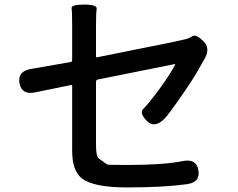

<svg xmlns="http://www.w3.org/2000/svg" viewBox="-20 -790 1040 838"><path d="M534 28Q389 28 338 -11Q295 -44 295 -131V-415Q295 -420 290 -419L134 -387Q75 -374 65 -427Q56 -479 115 -489L287 -519Q295 -520 295 -528V-678Q295 -738 292.5 -754Q290 -770 348 -770Q405 -770 402 -751Q399 -732 399 -678V-544Q399 -539 404 -540L732 -606Q761 -612 790 -619Q804 -622 820 -632Q836 -642 868 -610Q900 -579 872 -532Q869 -528 855 -502Q830 -455 778 -380Q716 -290 697 -271Q654 -228 620 -263Q587 -298 606 -315.5Q625 -333 677 -403Q721 -463 744 -507Q746 -511 741 -510L407 -443Q399 -441 399 -433V-158Q399 -107 411.5 -98Q424 -89 448 -72Q452 -70 536 -70Q695 -70 778 -87Q838 -99 846 -46Q855 6 795 14Q694 28 534 28Z"/></svg>

Font: Resource Han Rounded CN Medium
Style: Regular
Weight: 500
Designer: Cyano Hao (round all glyphs); Ryoko NISHIZUKA 西塚涼子 (kana, bopomofo & ideographs); Paul D. Hunt (Latin, Greek & Cyrillic)
Foundry: Cyano Hao
Version: 0.990